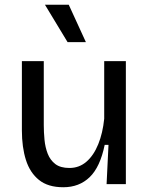

<svg xmlns="http://www.w3.org/2000/svg" viewBox="-20 -774 629 807"><path d="M246 13Q182 13 144 -17.5Q106 -48 89 -101.5Q72 -155 72 -226V-517H164V-248Q164 -219 167 -187Q170 -155 180.5 -128Q191 -101 212.5 -84.5Q234 -68 272 -68Q313 -68 343.5 -94.5Q374 -121 393 -168Q412 -215 418 -275V-517H509V0H428L436 -165H420Q401 -72 357 -29.5Q313 13 246 13ZM264 -597 169 -754H269L341 -597Z"/></svg>

Font: Bricolage Grotesque 10pt
Style: Regular
Weight: 400
Designer: Mathieu Triay
Foundry: Atelier Triay
Version: Version 1.000; ttfautohint (v1.8.4.7-5d5b);gftools[0.9.32]